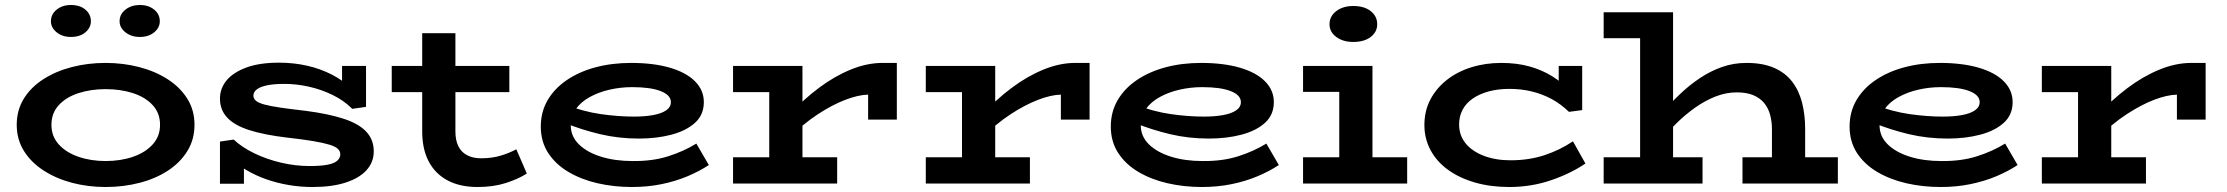

<svg xmlns="http://www.w3.org/2000/svg" viewBox="-20 -735 8918 769"><path d="M403 14Q332 14 268 -3Q204 -20 154 -52.5Q104 -85 75.5 -131Q47 -177 47 -235Q47 -294 75.5 -340Q104 -386 154 -418Q204 -450 268 -466.5Q332 -483 403 -483Q473 -483 537 -466.5Q601 -450 651 -418Q701 -386 730 -340Q759 -294 759 -235Q759 -177 731 -131Q703 -85 654 -52.5Q605 -20 540 -3Q475 14 403 14ZM403 -90Q463 -90 512.5 -107Q562 -124 591.5 -156.5Q621 -189 621 -235Q621 -282 591.5 -314Q562 -346 512.5 -362Q463 -378 403 -378Q344 -378 294.5 -362Q245 -346 215.5 -314Q186 -282 186 -235Q186 -189 215.5 -156.5Q245 -124 294.5 -107Q344 -90 403 -90ZM540 -587Q506 -587 482.5 -605.5Q459 -624 459 -650Q459 -678 482.5 -696.5Q506 -715 540 -715Q575 -715 597.5 -696.5Q620 -678 620 -650Q620 -624 597.5 -605.5Q575 -587 540 -587ZM264 -587Q230 -587 207 -605.5Q184 -624 184 -650Q184 -678 207 -696.5Q230 -715 264 -715Q300 -715 322 -696.5Q344 -678 344 -650Q344 -624 322 -605.5Q300 -587 264 -587Z M1232 14Q1183 14 1136 6Q1089 -2 1046.5 -17Q1004 -32 967.5 -53.5Q931 -75 904 -103L957 -117V1H861V-168L916 -176Q949 -145 998.5 -121Q1048 -97 1105.5 -83.5Q1163 -70 1220 -70Q1266 -70 1293 -75.5Q1320 -81 1331.5 -92Q1343 -103 1343 -117Q1343 -129 1333.5 -138.5Q1324 -148 1299.5 -155.5Q1275 -163 1233.5 -170Q1192 -177 1129 -184Q1037 -195 978 -214Q919 -233 890 -264Q861 -295 861 -340Q861 -381 887.5 -413Q914 -445 966.5 -464.5Q1019 -484 1098 -484Q1156 -484 1209.5 -472Q1263 -460 1310.5 -435.5Q1358 -411 1399 -371L1350 -352V-471H1446V-307L1391 -299Q1357 -333 1311.5 -355Q1266 -377 1216.5 -388Q1167 -399 1119 -399Q1076 -399 1048.5 -393Q1021 -387 1008 -376.5Q995 -366 995 -352Q995 -340 1005 -331.5Q1015 -323 1038.5 -316.5Q1062 -310 1103 -304Q1144 -298 1205 -291Q1297 -279 1357.5 -259Q1418 -239 1447.5 -207Q1477 -175 1477 -129Q1477 -86 1448.5 -54Q1420 -22 1365 -4Q1310 14 1232 14Z M1893 14Q1822 14 1772.5 -12.5Q1723 -39 1697 -88.5Q1671 -138 1671 -209V-602H1804V-209Q1804 -174 1815.5 -150Q1827 -126 1850.5 -113.5Q1874 -101 1907 -101Q1950 -101 1985 -111.5Q2020 -122 2048 -137L2090 -40Q2056 -18 2006 -2Q1956 14 1893 14ZM1549 -366V-471H2020V-366Z M2511 14Q2439 14 2373.5 -1Q2308 -16 2256.5 -46.5Q2205 -77 2175.5 -122.5Q2146 -168 2146 -228Q2146 -287 2173.5 -334Q2201 -381 2250.5 -414.5Q2300 -448 2365.5 -465.5Q2431 -483 2508 -483Q2597 -483 2662.5 -464Q2728 -445 2763.5 -409.5Q2799 -374 2799 -326Q2799 -275 2763.5 -243Q2728 -211 2669 -195.5Q2610 -180 2539 -180Q2458 -180 2384 -197.5Q2310 -215 2241 -243V-317Q2316 -288 2386 -278Q2456 -268 2519 -268Q2562 -268 2595.5 -274Q2629 -280 2648 -293Q2667 -306 2667 -326Q2667 -354 2626.5 -370Q2586 -386 2512 -386Q2466 -386 2422 -376Q2378 -366 2342.5 -346.5Q2307 -327 2286.5 -298.5Q2266 -270 2266 -233Q2266 -189 2298.5 -157Q2331 -125 2387 -107.5Q2443 -90 2513 -90Q2593 -89 2656 -109Q2719 -129 2769 -160L2819 -74Q2781 -49 2733.5 -29Q2686 -9 2630 2.5Q2574 14 2511 14Z M3139 -181V-273Q3196 -335 3258.5 -382Q3321 -429 3386.5 -456Q3452 -483 3515 -483H3572V-256H3457V-356Q3417 -355 3365 -335Q3313 -315 3255 -277Q3197 -239 3139 -181ZM2916 0V-105H3333V0ZM3061 -33V-471H3194V-33ZM2916 -366V-471H3185V-366Z M3911 -181V-273Q3968 -335 4030.5 -382Q4093 -429 4158.5 -456Q4224 -483 4287 -483H4344V-256H4229V-356Q4189 -355 4137 -335Q4085 -315 4027 -277Q3969 -239 3911 -181ZM3688 0V-105H4105V0ZM3833 -33V-471H3966V-33ZM3688 -366V-471H3957V-366Z M4794 14Q4722 14 4656.5 -1Q4591 -16 4539.5 -46.5Q4488 -77 4458.5 -122.5Q4429 -168 4429 -228Q4429 -287 4456.5 -334Q4484 -381 4533.5 -414.5Q4583 -448 4648.5 -465.5Q4714 -483 4791 -483Q4880 -483 4945.5 -464Q5011 -445 5046.5 -409.5Q5082 -374 5082 -326Q5082 -275 5046.5 -243Q5011 -211 4952 -195.5Q4893 -180 4822 -180Q4741 -180 4667 -197.5Q4593 -215 4524 -243V-317Q4599 -288 4669 -278Q4739 -268 4802 -268Q4845 -268 4878.5 -274Q4912 -280 4931 -293Q4950 -306 4950 -326Q4950 -354 4909.5 -370Q4869 -386 4795 -386Q4749 -386 4705 -376Q4661 -366 4625.5 -346.5Q4590 -327 4569.5 -298.5Q4549 -270 4549 -233Q4549 -189 4581.5 -157Q4614 -125 4670 -107.5Q4726 -90 4796 -90Q4876 -89 4939 -109Q5002 -129 5052 -160L5102 -74Q5064 -49 5016.5 -29Q4969 -9 4913 2.5Q4857 14 4794 14Z M5344 -33V-471H5477V-33ZM5199 0V-105H5616V0ZM5199 -367V-471H5441V-367ZM5400 -567Q5359 -567 5332 -587Q5305 -607 5305 -638Q5305 -670 5332 -690.5Q5359 -711 5400 -711Q5444 -711 5470 -690.5Q5496 -670 5496 -638Q5496 -607 5470 -587Q5444 -567 5400 -567Z M6025 14Q5950 14 5887.5 -4Q5825 -22 5779.5 -55Q5734 -88 5709.5 -134Q5685 -180 5685 -234Q5685 -291 5709 -336.5Q5733 -382 5775 -415Q5817 -448 5873 -465.5Q5929 -483 5993 -483Q6055 -483 6105.5 -469Q6156 -455 6197 -429.5Q6238 -404 6269 -370L6223 -368V-471H6317V-294L6264 -287Q6231 -319 6193.5 -339Q6156 -359 6114 -369Q6072 -379 6026 -379Q5980 -379 5943 -369Q5906 -359 5879 -340.5Q5852 -322 5838 -295.5Q5824 -269 5824 -237Q5824 -193 5850 -161Q5876 -129 5923 -111Q5970 -93 6030 -93Q6104 -93 6166 -113.5Q6228 -134 6280 -169L6330 -80Q6269 -39 6190.5 -12.5Q6112 14 6025 14Z M7077 0V-218Q7077 -247 7070 -274Q7063 -301 7046.5 -321.5Q7030 -342 7003 -353.5Q6976 -365 6936 -365Q6893 -365 6851 -348.5Q6809 -332 6769.5 -304Q6730 -276 6695.5 -242Q6661 -208 6632 -172V-277Q6668 -319 6706.5 -356Q6745 -393 6787.5 -421.5Q6830 -450 6876.5 -466.5Q6923 -483 6975 -483Q7040 -483 7085 -463.5Q7130 -444 7157.5 -408.5Q7185 -373 7197.5 -324.5Q7210 -276 7210 -219V0ZM6403 0V-105H6799V0ZM6959 0V-105H7341V0ZM6681 -686V0H6549V-582H6403V-686Z M7753 14Q7681 14 7615.5 -1Q7550 -16 7498.5 -46.5Q7447 -77 7417.5 -122.5Q7388 -168 7388 -228Q7388 -287 7415.5 -334Q7443 -381 7492.5 -414.5Q7542 -448 7607.5 -465.5Q7673 -483 7750 -483Q7839 -483 7904.5 -464Q7970 -445 8005.5 -409.5Q8041 -374 8041 -326Q8041 -275 8005.5 -243Q7970 -211 7911 -195.5Q7852 -180 7781 -180Q7700 -180 7626 -197.5Q7552 -215 7483 -243V-317Q7558 -288 7628 -278Q7698 -268 7761 -268Q7804 -268 7837.5 -274Q7871 -280 7890 -293Q7909 -306 7909 -326Q7909 -354 7868.5 -370Q7828 -386 7754 -386Q7708 -386 7664 -376Q7620 -366 7584.5 -346.5Q7549 -327 7528.5 -298.5Q7508 -270 7508 -233Q7508 -189 7540.5 -157Q7573 -125 7629 -107.5Q7685 -90 7755 -90Q7835 -89 7898 -109Q7961 -129 8011 -160L8061 -74Q8023 -49 7975.5 -29Q7928 -9 7872 2.5Q7816 14 7753 14Z M8381 -181V-273Q8438 -335 8500.5 -382Q8563 -429 8628.5 -456Q8694 -483 8757 -483H8814V-256H8699V-356Q8659 -355 8607 -335Q8555 -315 8497 -277Q8439 -239 8381 -181ZM8158 0V-105H8575V0ZM8303 -33V-471H8436V-33ZM8158 -366V-471H8427V-366Z"/></svg>

Font: BioRhyme SemiExpanded
Style: Bold
Weight: 700
Width: 6
Designer: Aoife Mooney
Foundry: Aoife Mooney Type
Version: Version 1.600;gftools[0.9.33]